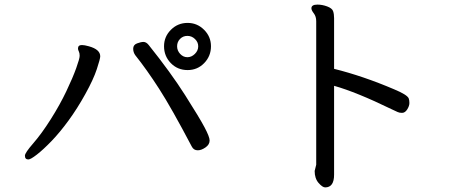

<svg xmlns="http://www.w3.org/2000/svg" viewBox="-20 -752 2040 839"><path d="M104 -55.2Q88.9 -55.2 88.9 -71.8Q88.9 -84 125.5 -126Q162.1 -168 202.1 -231.4Q242.2 -294.9 270 -353.5Q297.9 -412.1 313 -454.1Q328.1 -496.1 328.1 -508.1Q328.1 -520 324.5 -527.1Q320.8 -534.2 320.8 -540Q320.8 -555.2 337.9 -555.2Q349.1 -555.2 368.2 -549.8Q418 -536.1 418 -505.9Q418 -495.1 403.1 -450Q388.2 -404.8 353 -341.3Q317.9 -277.8 279.5 -225.3Q241.2 -172.9 205.1 -135.5Q168.9 -98.1 141.4 -76.7Q113.8 -55.2 104 -55.2ZM844.2 -95.2Q826.2 -95.2 817.9 -111.8Q729 -280.8 675 -364.5Q621.1 -448.2 570.8 -511.2Q562 -523.9 562 -539.1Q562 -556.2 579.1 -562.5Q596.2 -568.8 606.9 -568.8Q619.1 -568.8 629.9 -555.2Q726.1 -435.1 789.1 -335.9Q852.1 -236.8 874 -195.3Q896 -153.8 896 -138.2Q896 -120.1 877.9 -107.7Q859.9 -95.2 844.2 -95.2ZM846.2 -549.8Q846.2 -567.9 832 -581.5Q817.9 -595.2 798.8 -595.2Q779.8 -595.2 766.8 -582Q753.9 -568.8 753.9 -549.8Q753.9 -530.8 767.3 -516.4Q780.8 -502 798.8 -502Q816.9 -502 831.5 -516.4Q846.2 -530.8 846.2 -549.8ZM799.8 -445.8Q755.9 -445.8 726.3 -476.3Q696.8 -506.8 696.8 -549.8Q696.8 -591.8 726.8 -621.8Q756.8 -651.9 799.8 -651.9Q841.8 -651.9 871.8 -621.8Q901.9 -591.8 901.9 -549.8Q901.9 -506.8 872.3 -476.3Q842.8 -445.8 799.8 -445.8Z M1400.9 66.9Q1389.2 66.9 1372.1 47.4Q1355 27.8 1355 -4.9L1361.8 -32.2V-659.2Q1361.8 -680.2 1351.3 -693.6Q1340.8 -707 1340.8 -715.8Q1340.8 -731.9 1367.2 -731.9Q1388.2 -731.9 1409.7 -723.9Q1431.2 -715.8 1435.5 -703.4Q1439.9 -690.9 1439.9 -672.9V-451.2Q1565.9 -419.9 1702.1 -361.8Q1759.8 -337.9 1766.1 -321.8Q1769 -314 1769 -301.8Q1769 -289.1 1759.5 -273.9Q1750 -258.8 1736.8 -258.8Q1725.1 -258.8 1717.5 -262.5Q1710 -266.1 1690.9 -274.9Q1536.1 -350.1 1439.9 -377V11.2Q1439.9 66.9 1400.9 66.9Z"/></svg>

Font: LXGW WenKai Screen
Style: Regular
Weight: 400
Designer: LXGW / Fontworks Inc.
Foundry: LXGW / Fontworks Inc.
Version: Version 1.510;January 18,2025